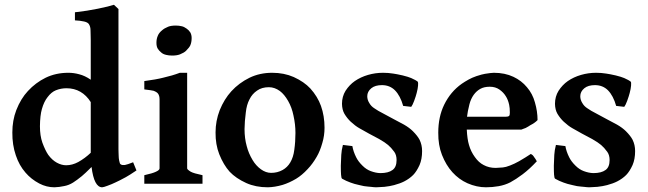

<svg xmlns="http://www.w3.org/2000/svg" viewBox="-20 -777 2742 812"><path d="M557.1 -56.2Q527.3 -36.1 512.2 -27.8Q482.4 -11.7 469.2 -5.9Q453.1 2 434.1 8.8Q418.9 14.6 412.1 15.1Q377.9 15.1 367.2 -70.8Q339.4 -43 326.2 -32.2Q305.2 -15.1 289.1 -4.9Q271 6.3 252 9.8Q230 14.6 210 15.1Q176.8 15.1 146 -1Q111.8 -19 87.9 -46.9Q61 -77.6 46.9 -120.1Q31.7 -164.1 32.2 -216.8Q32.2 -267.6 48.8 -311Q67.9 -359.9 98.1 -392.1Q130.4 -427.2 172.9 -448.2Q216.3 -469.2 269 -469.2Q292 -469.2 314.9 -462.9Q338.9 -457 363.8 -439.9V-606.9Q363.8 -616.7 363.3 -630.9Q362.8 -645 362.8 -649.9Q362.8 -664.1 356 -674.8Q351.1 -682.6 335.9 -686Q318.8 -689.9 296.9 -690.9V-725.1Q350.1 -731 394 -740.2Q441.9 -750 461.9 -756.8L481 -738.8V-146Q481 -140.1 481.4 -130.6Q481.9 -121.1 481.9 -117.2Q481.9 -108.4 483.9 -98.1Q484.9 -93.3 486.8 -86.9Q487.8 -83 491.9 -81.1Q496.1 -79.1 499 -79.1H507.8Q509.8 -79.1 522 -83Q534.2 -86.9 543 -90.8ZM363.8 -130.9V-345.2Q345.7 -374 319.8 -388.9Q293.9 -403.8 261.2 -403.8Q237.3 -403.8 215.8 -395Q196.8 -387.2 181.2 -366.2Q166 -347.2 157.2 -315.9Q149.4 -289.1 148.9 -243.2Q148.9 -203.1 159.2 -173.8Q171.4 -140.6 184.1 -122.1Q200.2 -100.1 220.2 -89.1Q240.2 -78.1 259.8 -78.1Q285.6 -78.1 311 -91.8Q339.8 -107.9 363.8 -130.9Z M590.3 0V-36.1Q625.5 -43.9 639.6 -50.8Q654.8 -57.6 654.8 -64.9V-315.9V-356.9Q654.8 -372.1 648.4 -380.9Q643.6 -387.7 629.4 -393.1Q622.6 -395 590.3 -398.9V-434.1Q641.1 -440.9 669.4 -448.2Q708.5 -457 740.7 -469.2H771.5V-64.9Q771.5 -60.1 786.6 -50.8Q798.8 -43.9 836.4 -36.1V0ZM790.5 -616.2Q790.5 -598.1 784.7 -585Q780.8 -576.2 766.6 -562Q758.8 -554.2 740.7 -546.9Q727.5 -542 708.5 -542Q694.3 -542 682.6 -544.9Q669.4 -547.9 661.6 -555.2Q651.9 -563 646.7 -572Q641.6 -581.1 641.6 -596.2Q641.6 -612.8 647.5 -626Q652.3 -638.2 665.5 -648.9Q675.3 -657.7 691.4 -664.1Q703.6 -668.9 723.6 -668.9Q736.8 -668.9 748.5 -666Q758.3 -664.1 769.5 -655.8Q778.3 -649.9 784.7 -640.1Q790.5 -629.9 790.5 -616.2Z M1229.5 -214.8Q1229.5 -251 1221.2 -288.1Q1214.4 -322.3 1198.5 -350.1Q1182.6 -377.9 1163.6 -392.1Q1141.6 -408.2 1117.2 -408.2Q1087.4 -408.2 1067.4 -394Q1046.4 -379.9 1035.2 -356.9Q1022.9 -334 1019.5 -300.8Q1014.6 -263.7 1014.2 -231Q1014.2 -191.9 1023.4 -159.2Q1031.2 -128.4 1048.3 -100.1Q1062.5 -76.2 1083.5 -61Q1104.5 -45.9 1126.5 -45.9Q1153.3 -45.9 1175.3 -58.1Q1195.3 -69.3 1207.5 -89.8Q1220.7 -111.8 1224.6 -143.1Q1229.5 -177.7 1229.5 -214.8ZM1352.5 -236.8Q1352.5 -203.6 1343.3 -172.9Q1333.5 -137.7 1319.3 -113.8Q1302.2 -84 1281.2 -62Q1257.3 -36.1 1232.4 -21Q1203.6 -3.9 1175.3 4.9Q1142.1 14.6 1112.3 15.1Q1061.5 15.1 1021.5 -2.9Q977.5 -22.9 951.2 -50.8Q925.3 -79.6 907.2 -125Q891.1 -166 891.6 -216.8Q891.6 -265.6 909.2 -311Q928.2 -357.9 958.5 -391.1Q990.7 -426.3 1035.2 -448.2Q1078.6 -469.2 1131.3 -469.2Q1181.2 -469.2 1222.2 -451.2Q1266.1 -431.2 1292.5 -402.8Q1323.2 -368.7 1337.4 -329.1Q1352.5 -286.6 1352.5 -236.8Z M1765.1 -138.2Q1765.1 -104 1754.4 -79.1Q1742.2 -52.2 1727.5 -37.1Q1711.4 -21 1689.5 -9.8Q1672.4 -1 1646.5 5.9Q1628.4 10.7 1605.5 13.2Q1579.6 15.1 1571.3 15.1Q1567.4 15.1 1561.3 14.6Q1555.2 14.2 1548.3 13.2Q1541.5 12.2 1537.1 12.2Q1520 11.2 1500.5 5.9Q1477.5 1 1462.4 -4.9Q1443.4 -11.7 1427.2 -21Q1423.3 -22.9 1422.4 -38.1Q1421.4 -49.3 1421.4 -76.2Q1421.4 -90.3 1423.3 -122.1Q1424.3 -141.1 1430.2 -164.1L1470.2 -159.2Q1474.1 -136.2 1486.3 -111.8Q1495.1 -93.8 1513.2 -76.2Q1529.3 -60.1 1548.3 -53.2Q1569.3 -45.4 1588.4 -44.9Q1622.6 -44.9 1640.1 -58.1Q1657.2 -70.3 1657.2 -100.1Q1657.2 -121.1 1647.5 -134.8Q1634.3 -152.8 1621.3 -163.8Q1608.4 -174.8 1583.5 -189L1540.5 -211.9Q1534.7 -214.8 1499.5 -234.9Q1482.4 -244.6 1463.4 -262.2Q1448.2 -276.4 1436.5 -295.9Q1426.8 -313 1426.3 -337.9Q1426.3 -368.7 1441.4 -393.1Q1457.5 -418 1480.5 -434.1Q1505.4 -451.2 1536.4 -460.2Q1567.4 -469.2 1600.1 -469.2Q1622.1 -469.2 1643.1 -465.8Q1657.2 -463.9 1683.1 -458Q1707 -452.1 1719.2 -446.8Q1739.3 -438 1747.1 -431.2Q1749 -428.2 1748 -415Q1747.1 -401.9 1742.2 -383.8Q1739.3 -371.6 1731.4 -350.1Q1724.6 -332 1719.2 -325.2L1685.1 -329.1Q1672.9 -372.1 1650.4 -395Q1628.4 -417 1595.2 -417Q1566.4 -417 1550.3 -403.8Q1533.2 -389.6 1533.2 -370.1Q1533.2 -355 1541.5 -341.8Q1549.3 -327.6 1563.5 -318.8Q1578.6 -308.1 1599.1 -297.9L1645.5 -272.9Q1667.5 -261.7 1688.5 -250Q1711.4 -236.8 1726.1 -222.2Q1746.1 -202.1 1754.4 -186Q1765.1 -164.1 1765.1 -138.2Z M1983.4 -376Q1971.2 -358.9 1965.3 -335.9Q1957.5 -305.2 1955.1 -283.2H2118.2Q2129.4 -283.2 2133.3 -287.1Q2136.2 -290 2136.2 -300.8Q2136.2 -320.8 2133.3 -334Q2128.4 -356 2119.1 -370.1Q2109.4 -386.2 2092.3 -398.2Q2075.2 -410.2 2051.3 -410.2Q2027.3 -410.2 2011.2 -401.1Q1995.1 -392.1 1983.4 -376ZM2253.4 -269Q2246.6 -262.2 2240.2 -257.8Q2233.4 -252.9 2222.2 -247.1Q2221.2 -246.1 2214.1 -241.9Q2207 -237.8 2203.1 -235.8Q2199.2 -233.9 2192.6 -231.9Q2186 -230 2185.1 -229H1954.1Q1956.1 -188 1963.4 -164.1Q1971.2 -136.2 1988.3 -112.8Q2004.4 -89.8 2025.4 -79.1Q2047.9 -66.9 2076.2 -66.9Q2085.9 -66.9 2106.4 -68.8Q2118.7 -69.8 2137.2 -77.1Q2155.3 -84 2175.3 -95.2Q2203.1 -111.3 2225.1 -126Q2229 -124 2232.4 -121.1Q2236.3 -117.2 2240.2 -110.8Q2242.2 -107.9 2243.7 -106Q2245.1 -104 2246.1 -102.1Q2247.1 -100.1 2248.3 -98.1Q2249.5 -96.2 2250.5 -95.2Q2219.7 -62 2190.4 -40Q2161.1 -18.1 2138.2 -5.9Q2116.2 5.4 2089.4 10.3Q2062.5 15.1 2035.2 15.1Q1996.1 15.1 1957 -2Q1920.9 -18.1 1893.1 -48.8Q1866.2 -78.6 1849.1 -122.1Q1833 -163.1 1833.5 -215.8Q1833.5 -282.7 1858.4 -334Q1885.3 -389.2 1933.1 -422.9Q1944.3 -430.7 1962.4 -440.9Q1976.6 -448.7 1995.1 -455.1Q2019 -462.9 2031.2 -464.8Q2055.2 -468.8 2068.4 -469.2Q2115.2 -469.2 2151.4 -452.1Q2185.5 -436 2208.5 -408.2Q2232.4 -380.4 2242.2 -344.2Q2253.4 -306.2 2253.4 -269Z M2666 -138.2Q2666 -104 2655.3 -79.1Q2643.1 -52.2 2628.4 -37.1Q2612.3 -21 2590.3 -9.8Q2573.2 -1 2547.4 5.9Q2529.3 10.7 2506.3 13.2Q2480.5 15.1 2472.2 15.1Q2468.3 15.1 2462.2 14.6Q2456.1 14.2 2449.2 13.2Q2442.4 12.2 2438 12.2Q2420.9 11.2 2401.4 5.9Q2378.4 1 2363.3 -4.9Q2344.2 -11.7 2328.1 -21Q2324.2 -22.9 2323.2 -38.1Q2322.3 -49.3 2322.3 -76.2Q2322.3 -90.3 2324.2 -122.1Q2325.2 -141.1 2331.1 -164.1L2371.1 -159.2Q2375 -136.2 2387.2 -111.8Q2396 -93.8 2414.1 -76.2Q2430.2 -60.1 2449.2 -53.2Q2470.2 -45.4 2489.3 -44.9Q2523.4 -44.9 2541 -58.1Q2558.1 -70.3 2558.1 -100.1Q2558.1 -121.1 2548.3 -134.8Q2535.2 -152.8 2522.2 -163.8Q2509.3 -174.8 2484.4 -189L2441.4 -211.9Q2435.5 -214.8 2400.4 -234.9Q2383.3 -244.6 2364.3 -262.2Q2349.1 -276.4 2337.4 -295.9Q2327.6 -313 2327.1 -337.9Q2327.1 -368.7 2342.3 -393.1Q2358.4 -418 2381.3 -434.1Q2406.2 -451.2 2437.3 -460.2Q2468.3 -469.2 2501 -469.2Q2522.9 -469.2 2543.9 -465.8Q2558.1 -463.9 2584 -458Q2607.9 -452.1 2620.1 -446.8Q2640.1 -438 2647.9 -431.2Q2649.9 -428.2 2648.9 -415Q2647.9 -401.9 2643.1 -383.8Q2640.1 -371.6 2632.3 -350.1Q2625.5 -332 2620.1 -325.2L2585.9 -329.1Q2573.7 -372.1 2551.3 -395Q2529.3 -417 2496.1 -417Q2467.3 -417 2451.2 -403.8Q2434.1 -389.6 2434.1 -370.1Q2434.1 -355 2442.4 -341.8Q2450.2 -327.6 2464.4 -318.8Q2479.5 -308.1 2500 -297.9L2546.4 -272.9Q2568.4 -261.7 2589.4 -250Q2612.3 -236.8 2627 -222.2Q2647 -202.1 2655.3 -186Q2666 -164.1 2666 -138.2Z"/></svg>

Font: Gentium Basic
Style: Bold
Weight: 700
Designer: J. Victor Gaultney and Annie Olsen
Foundry: SIL International
Version: Version 1.100